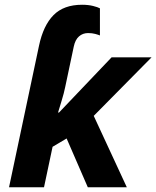

<svg xmlns="http://www.w3.org/2000/svg" viewBox="-20 -787 657 807"><path d="M18 0 144 -595Q162 -680 205 -723.5Q248 -767 325 -767Q351 -767 371 -762Q391 -757 400 -752V-638Q393 -641 380 -644.5Q367 -648 350 -648Q328 -648 312 -634Q296 -620 290 -591L254 -421Q249 -396 239 -363.5Q229 -331 224 -314H228L449 -546H617L374 -300L513 0H349L260 -205L201 -170L165 0Z"/></svg>

Font: Noto IKEA Latin
Style: Bold Italic
Weight: 700
Italic angle: -12°
Designer: Monotype Design Team
Foundry: Monotype Imaging Inc.
Version: Version 1.0